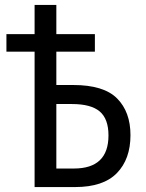

<svg xmlns="http://www.w3.org/2000/svg" viewBox="-20 -757 589 777"><path d="M284 0Q398 0 453 -56.5Q508 -113 508 -210Q508 -304 454 -358.5Q400 -413 276 -413H208V-548H364V-619H208V-737H120V-619H6V-548H120V0ZM208 -336H271Q348 -336 383.5 -306Q419 -276 419 -209Q419 -75 279 -75H208Z"/></svg>

Font: Noto Sans Display SemiCondensed
Style: Regular
Weight: 400
Width: 4
Designer: Monotype Design team
Foundry: Monotype Imaging Inc.
Version: 1.000